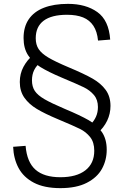

<svg xmlns="http://www.w3.org/2000/svg" viewBox="-20 -762 660 994"><path d="M145.5 -346Q145.5 -313.5 160.2 -291.2Q175 -269 210.2 -248.5Q245.5 -228 316 -198Q395 -165 439 -139.8Q483 -114.5 507.8 -78Q532.5 -41.5 532.5 13Q532.5 67 507.8 112Q483 157 429.2 184.5Q375.5 212 292.5 212Q209 212 155.2 183.8Q101.5 155.5 76 107.5Q50.5 59.5 48 -2L112.5 -7Q119.5 77.5 163.8 116.5Q208 155.5 292.5 155.5Q376 155.5 422 119.8Q468 84 468 18.5Q468 -25.5 446.8 -52.2Q425.5 -79 394.2 -94.5Q363 -110 279.5 -145Q211.5 -173.5 170.8 -198Q130 -222.5 106.2 -256.2Q82.5 -290 82.5 -337.5Q82.5 -380.5 101.5 -416Q120.5 -451.5 152.5 -478.5L191.5 -441Q168 -422 156.8 -399Q145.5 -376 145.5 -346ZM487 -208Q487 -246 466 -270.5Q445 -295 414.2 -310Q383.5 -325 299 -360.5Q230.5 -389.5 189.8 -414.5Q149 -439.5 125.5 -475.8Q102 -512 102 -565Q102 -623 129 -662.5Q156 -702 207.5 -722Q259 -742 332 -742Q424.5 -742 484 -699.5Q543.5 -657 550.5 -557L487.5 -552Q483 -599 463.5 -628.5Q444 -658 410.2 -671.8Q376.5 -685.5 327 -685.5Q247 -685.5 206 -654.8Q165 -624 165 -564Q165 -531 179.8 -508.2Q194.5 -485.5 230 -464.2Q265.5 -443 335.5 -413.5Q414.5 -380.5 458.5 -355.5Q502.5 -330.5 527.2 -296.5Q552 -262.5 552 -213.5Q552 -173.5 534.8 -137.2Q517.5 -101 483.5 -71L449 -118Q467 -135.5 477 -158Q487 -180.5 487 -208Z"/></svg>

Font: Monaspace Xenon Var ExtraLight
Style: Regular
Weight: 200
Designer: Riley Cran and the Lettermatic Team
Version: Version 1.200 (Monaspace Xenon Var)